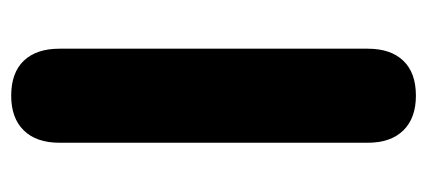

<svg xmlns="http://www.w3.org/2000/svg" viewBox="-230 -524 763 343"><g transform="rotate(-90 151.5 -352.5)"><path d="M152 9Q112 9 90 -13.5Q68 -36 68 -77V-628Q68 -669 90 -691.5Q112 -714 152 -714Q193 -714 214.5 -691.5Q236 -669 236 -628V-77Q236 -36 214.5 -13.5Q193 9 152 9Z"/></g></svg>

Font: Chiron GoRound TC EB
Style: Regular
Weight: 700
Designer: Ryoko NISHIZUKA 西塚涼子 (kana, bopomofo & ideographs); Paul D. Hunt (Latin, Greek & Cyrillic); Sandoll Communications 산돌커뮤니
Foundry: Adobe
Version: Version 1.000;hotconv 1.1.1;makeotfexe 2.6.0